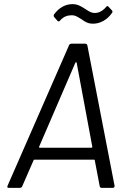

<svg xmlns="http://www.w3.org/2000/svg" viewBox="-20 -912 629 932"><path d="M464 -8 440 -134Q440 -137 437 -137H147Q144 -137 143 -134L88 -8Q85 0 76 0H23Q12 0 17 -11L315 -692Q316 -696 320 -698Q324 -700 327 -700H393Q397 -700 400 -698Q403 -696 404 -692L536 -11V-9Q536 0 527 0H474Q466 0 464 -8ZM173 -195H424Q426 -195 427.5 -197Q429 -199 428 -200L352 -608Q351 -610 349.5 -610Q348 -610 346 -608L170 -200Q169 -198 170 -196.5Q171 -195 173 -195ZM375 -819Q359 -829 349.5 -833.5Q340 -838 329 -838Q312 -838 298.5 -832.5Q285 -827 272 -813Q266 -804 259 -811L243 -829Q238 -836 243 -843Q280 -892 333 -892Q348 -892 360 -887Q372 -882 381 -876.5Q390 -871 393 -869Q396 -867 405.5 -861Q415 -855 423 -852Q431 -849 439 -849Q470 -849 494 -877Q501 -887 507 -879L523 -862Q526 -859 526 -855Q526 -851 522 -847Q505 -823 481 -810Q457 -797 432 -797Q414 -797 401 -803Q388 -809 375 -819Z"/></svg>

Font: Barlow
Style: Italic
Weight: 400
Italic angle: -7°
Designer: Jeremy Tribby
Foundry: Tribby Type
Version: Version 1.408